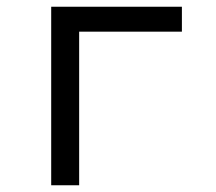

<svg xmlns="http://www.w3.org/2000/svg" viewBox="-20 -550 640 570"><path d="M132 0V-530H520V-456H215V0Z"/></svg>

Font: Iosevka Mono
Style: Regular
Weight: 400
Designer: Belleve Invis
Foundry: Belleve Invis
Version: Version 11.1.1